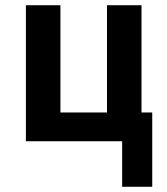

<svg xmlns="http://www.w3.org/2000/svg" viewBox="-20 -540 640 734"><path d="M447 174V0H79V-520H211V-110H389V-520H521V-110H562V174Z"/></svg>

Font: Iosevka Aile Extrabold
Style: Regular
Weight: 800
Designer: Belleve Invis
Foundry: Belleve Invis
Version: Version 27.3.5; ttfautohint (v1.8.4)